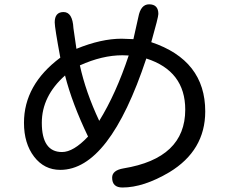

<svg xmlns="http://www.w3.org/2000/svg" viewBox="-20 -794 1040 872"><path d="M644.5 -528.3Q560.5 -275.4 462.9 -148.9Q365.2 -22.5 253.9 -22.5Q180.7 -22.5 134.8 -82.5Q88.9 -142.6 88.9 -236.3Q88.9 -409.2 253.9 -532.2Q228.5 -668.9 228.5 -692.4Q228.5 -739.3 268.6 -739.3Q309.6 -739.3 313.5 -666L327.1 -572.3Q439.5 -618.2 532.2 -618.2L585.9 -616.2L608.4 -716.8Q619.1 -774.4 657.2 -774.4Q699.2 -774.4 699.2 -730.5Q699.2 -715.8 667 -602.5Q912.1 -520.5 912.1 -288.1Q912.1 -110.4 749 -11.7Q631.8 57.6 536.1 57.6Q489.3 57.6 489.3 12.7Q489.3 -20.5 541 -29.3Q821.3 -75.2 821.3 -295.9Q821.3 -471.7 644.5 -528.3ZM564.5 -542 536.1 -543Q444.3 -543 342.8 -497.1Q369.1 -376 430.7 -245.1Q506.8 -368.2 564.5 -542ZM275.4 -451.2Q169.9 -357.4 169.9 -236.3Q169.9 -103.5 261.7 -103.5Q313.5 -103.5 379.9 -173.8Q307.6 -324.2 275.4 -451.2Z"/></svg>

Font: YuPearl-Regular
Style: Regular
Weight: 400
Designer: Max Yao
Foundry: Max-Everyday
Version: Version 1.011; ttfautohint (v1.8.3)